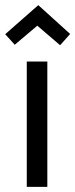

<svg xmlns="http://www.w3.org/2000/svg" viewBox="-34 -728 293 748"><path d="M115.2 -708 -13.7 -594.7 23.4 -553.7 111.3 -627.9 200.2 -551.8 239.3 -595.7ZM150.4 0V-488.3H70.3V0Z"/></svg>

Font: Yaldevi Colombo Medium
Style: Regular
Weight: 500
Designer: Sol Matas, Denzil Rajitha, Kosala Senevirathne and Pathum Egodawatta
Foundry: Mooniak
Version: Version 1.020 ; ttfautohint (v1.6)